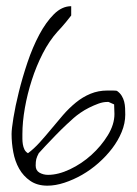

<svg xmlns="http://www.w3.org/2000/svg" viewBox="-20 -586 433 607"><path d="M16.6 -162.1Q16.6 -177.7 22.5 -213.9Q28.3 -250 39.6 -295.4Q50.8 -340.8 66.9 -388.7Q83 -436.5 104 -476.1Q125 -515.6 150.4 -541Q175.8 -566.4 205.1 -566.4V-537.1Q205.1 -537.1 200.2 -530.8Q195.3 -524.4 188.5 -516.1Q181.6 -507.8 174.3 -499.5Q167 -491.2 162.1 -486.3Q135.7 -457 115.2 -417Q94.7 -377 80.6 -333Q66.4 -289.1 58.6 -244.6Q50.8 -200.2 50.8 -162.1Q50.8 -156.2 50.8 -147.5Q50.8 -138.7 52.2 -129.9Q53.7 -121.1 57.1 -113.8Q60.5 -106.4 68.4 -101.6Q86.9 -115.2 105.5 -135.7Q124 -156.2 142.1 -178.2Q160.2 -200.2 179.2 -222.2Q198.2 -244.1 219.7 -261.7Q241.2 -279.3 266.1 -289.6Q291 -299.8 319.3 -299.8Q323.2 -299.8 334.5 -299.8Q345.7 -299.8 349.6 -298.8Q359.4 -292 364.7 -283.2Q370.1 -274.4 372.6 -264.6Q375 -254.9 375.5 -244.1Q376 -233.4 376 -223.6Q376 -196.3 364.7 -168.9Q353.5 -141.6 334.5 -116.7Q315.4 -91.8 291 -70.3Q266.6 -48.8 239.3 -33.2Q211.9 -17.6 183.6 -8.3Q155.3 1 129.9 1Q97.7 1 75.7 -14.2Q53.7 -29.3 40.5 -52.7Q27.3 -76.2 22 -105Q16.6 -133.8 16.6 -162.1ZM92.8 -62.5Q92.8 -46.9 105 -40Q117.2 -33.2 131.8 -33.2Q164.1 -33.2 201.2 -50.8Q238.3 -68.4 269 -96.2Q299.8 -124 320.8 -158.2Q341.8 -192.4 341.8 -225.6Q341.8 -229.5 341.3 -240.7Q340.8 -252 340.8 -255.9Q338.9 -256.8 332 -259.8Q325.2 -262.7 323.2 -263.7H319.3Q305.7 -263.7 291 -258.3Q276.4 -252.9 261.7 -245.6Q247.1 -238.3 234.4 -229.5Q221.7 -220.7 212.9 -212.9Q206.1 -207 189.9 -191.9Q173.8 -176.8 156.2 -158.7Q138.7 -140.6 123.5 -124.5Q108.4 -108.4 102.5 -101.6Q96.7 -90.8 94.7 -83Q92.8 -75.2 92.8 -62.5Z"/></svg>

Font: Zeyada
Style: Regular
Weight: 400
Version: Version 1.002 2010